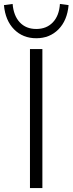

<svg xmlns="http://www.w3.org/2000/svg" viewBox="-56 -954 368 974"><path d="M96 0V-705H159V0ZM128 -760Q60 -760 15.5 -805Q-29 -850 -36 -928L8 -934Q13 -874 44.5 -840.5Q76 -807 128 -807Q180 -807 212 -840.5Q244 -874 248 -934L292 -928Q285 -850 240.5 -805Q196 -760 128 -760Z"/></svg>

Font: Nunito Sans 11pt Light
Style: Regular
Weight: 300
Version: Version 3.101;gftools[0.9.27]